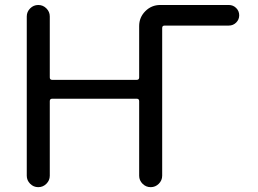

<svg xmlns="http://www.w3.org/2000/svg" viewBox="-20 -775 1040 774"><path d="M643.6 -671.9Q633.8 -671.9 633.8 -662.1V-66.4Q633.8 -47.9 620.1 -34.2Q606.4 -20.5 587.4 -20.5Q568.4 -20.5 554.7 -34.2Q541 -47.9 541 -66.4V-367.2Q541 -377 531.2 -377H190.4Q180.7 -377 180.7 -367.2V-66.4Q180.7 -47.9 167 -34.2Q153.3 -20.5 134.3 -20.5Q115.2 -20.5 101.6 -34.2Q87.9 -47.9 87.9 -66.4V-709Q87.9 -727.5 101.6 -741.2Q115.2 -754.9 134.3 -754.9Q153.3 -754.9 167 -741.2Q180.7 -727.5 180.7 -709V-462.9Q180.7 -453.1 190.4 -453.1H531.2Q541 -453.1 541 -462.9V-669.9Q541 -705.1 565.9 -730Q590.8 -754.9 626 -754.9H902.3Q919.9 -754.9 932.1 -742.7Q944.3 -730.5 944.3 -713.4Q944.3 -696.3 932.1 -684.1Q919.9 -671.9 902.3 -671.9Z"/></svg>

Font: Rounded-X Mgen+ 1mn regular
Style: Regular
Weight: 400
Designer: [Source Han Sans]
Ryoko NISHIZUKA  (kana & ideographs); Paul D. Hunt (Latin, Greek & Cyrillic); Wenlong ZHANG  (bopomofo
Version: Version 1.059.20150602